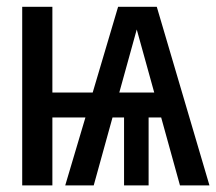

<svg xmlns="http://www.w3.org/2000/svg" viewBox="-20 -561 655 581"><path d="M47.2 0V-540.5H138.5V-281H260.5L337.4 -540.5H454.4L613.8 0H524.6L467.7 -205.6H429.7V0H355.4V-205.6H320.5L263.6 0H177.4L238.5 -205.6H138.5V0ZM393.8 -471.8 341 -281H446.7Z"/></svg>

Font: Fira Code Retina
Style: Regular
Weight: 450
Monospace: yes
Designer: Carrois Corporate, Edenspiekermann AG, Nikita Prokopov
Foundry: Carrois Corporate, Edenspiekermann AG, Nikita Prokopov
Version: Version 6.002